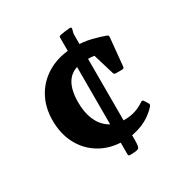

<svg xmlns="http://www.w3.org/2000/svg" viewBox="-160 -811 904 942"><g transform="rotate(-30 292.0 -340.0)"><path d="M365.8 -54.1Q365.8 -28.7 363.7 -16.6Q361.6 -4.5 354.8 -1.3Q347.9 1.9 332.7 2.9L309.1 3.9Q299.1 4.3 299.1 -5.3V-465.4H365.8ZM299.1 -660.7Q299.1 -670.7 301.1 -673.2Q303.1 -675.7 312.3 -677.3Q323.8 -679.5 337.1 -681.2Q350.4 -682.8 364 -683.8Q374.4 -683.8 372 -674.2L365.8 -649.9V-465.4H299.1ZM317.8 -71.1Q242.3 -71.1 185.1 -104.2Q127.8 -137.4 95.9 -196.2Q63.9 -254.9 63.9 -332.1Q63.9 -409.3 98 -468Q132.1 -526.8 193.5 -559.9Q254.8 -593 334.2 -593Q388.4 -593 431.9 -581.9Q475.3 -570.8 503.9 -560.2Q513 -556.2 511.4 -546.8L496 -387.9Q494.4 -378.3 485 -378.3H448.2Q438.8 -378.3 436 -387.7L397.1 -516.6L448.9 -495.9Q430.7 -500.4 406.9 -504.4Q383.1 -508.3 354.7 -508.3Q284.6 -508.3 250.8 -468.6Q217 -428.8 217 -346.8Q217 -288.8 235.2 -246.9Q253.5 -205 287.7 -182.1Q321.8 -159.2 368 -159.2Q408 -159.2 436.4 -169.4Q464.8 -179.5 486.1 -194.8Q494.7 -200.2 500.2 -192.2L513.9 -170Q519.5 -163.4 512.9 -154.4Q476.2 -113.1 425.1 -92.1Q374.1 -71.1 317.8 -71.1Z"/></g></svg>

Font: Hahmlet
Style: Regular
Weight: 400
Designer: Minjoo Ham & Mark Frömberg
Foundry: hypertype
Version: Version 1.002